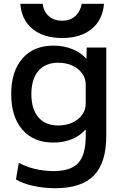

<svg xmlns="http://www.w3.org/2000/svg" viewBox="-20 -770 656 1010"><path d="M272 220Q211 220 156 208Q101 196 64 174L79 86Q115 107 163.5 118.5Q212 130 262 130Q353 130 392 87Q431 44 431 -55V-88H429Q401 -55 357 -37.5Q313 -20 261 -20Q157 -20 98 -87.5Q39 -155 39 -275Q39 -395 98 -462.5Q157 -530 261 -530Q314 -530 359.5 -512Q405 -494 433 -462H435L436 -520H539V-55Q539 86 474 153Q409 220 272 220ZM286 -110Q328 -110 360.5 -125Q393 -140 412 -166Q431 -192 431 -225V-325Q431 -358 412 -384Q393 -410 360.5 -425Q328 -440 286 -440Q219 -440 182 -397Q145 -354 145 -275Q145 -196 182 -153Q219 -110 286 -110ZM307 -570Q210 -570 151.5 -617.5Q93 -665 87 -750H204Q210 -708 237.5 -684.5Q265 -661 307 -661Q348 -661 375 -684.5Q402 -708 410 -750H527Q520 -665 462 -617.5Q404 -570 307 -570Z"/></svg>

Font: M PLUS 1 Medium
Style: Regular
Weight: 500
Designer: Coji Morishita
Foundry: UNDERFOREST DESIGN
Version: Version 1.001